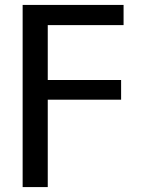

<svg xmlns="http://www.w3.org/2000/svg" viewBox="-20 -540 584 780"><path d="M72 -520H482V-438H174V-215H472V-135H174V220H72Z"/></svg>

Font: M PLUS 1p Medium
Style: Regular
Weight: 500
Version: Version 1.062